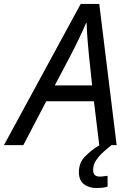

<svg xmlns="http://www.w3.org/2000/svg" viewBox="-77 -734 659 971"><path d="M-57 0 331 -714H425L513 0H425L398 -222H157L41 0ZM200 -302H389L373 -452Q369 -490 365.5 -536Q362 -582 361 -617H358Q342 -579 321 -535.5Q300 -492 277 -448ZM411 217Q373 217 347.5 197.5Q322 178 322 137Q322 90 351.5 59Q381 28 426 0H487Q468 15 446 34.5Q424 54 409 76.5Q394 99 394 126Q394 159 427 159Q438 159 448 157.5Q458 156 467 155V210Q454 214 439.5 215.5Q425 217 411 217Z"/></svg>

Font: Noto IKEA Latin
Style: Italic
Weight: 400
Italic angle: -12°
Designer: Monotype Design Team
Foundry: Monotype Imaging Inc.
Version: Version 1.0